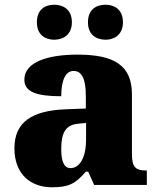

<svg xmlns="http://www.w3.org/2000/svg" viewBox="-20 -782 666 812"><path d="M427 -614C462 -614 500 -634 500 -688C500 -743 462 -762 427 -762C388 -762 352 -743 352 -688C352 -634 388 -614 427 -614ZM209 -614C246 -614 284 -634 284 -688C284 -743 246 -762 209 -762C172 -762 136 -743 136 -688C136 -634 172 -614 209 -614ZM199 10C270 10 298 -4 343 -56H353L378 0H601V-61H597C552 -61 538 -77 538 -131V-383C538 -507 461 -551 308 -551C185 -551 83 -521 83 -445C83 -394 133 -375 239 -375C239 -446 259 -482 291 -482C326 -482 343 -449 343 -375V-323L262 -320C114 -315 41 -265 41 -155C41 -43 112 10 199 10ZM278 -71C251 -71 239 -99 239 -152C239 -220 257 -255 313 -259L344 -262V-191C344 -118 318 -71 278 -71Z"/></svg>

Font: Noto Serif Georgian Black
Style: Regular
Weight: 900
Designer: Monotype Design Team, Akaki Razmadze
Foundry: Google LLC
Version: Version 2.003